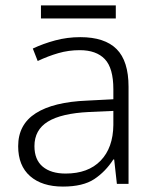

<svg xmlns="http://www.w3.org/2000/svg" viewBox="-20 -678 576 708"><path d="M276 -541Q366 -541 410 -497Q454 -453 454 -358V0H411L401 -90H398Q369 -45 327.5 -17.5Q286 10 212 10Q135 10 91 -28.5Q47 -67 47 -139Q47 -219 112 -260.5Q177 -302 301 -307L398 -312V-349Q398 -427 366.5 -460Q335 -493 274 -493Q233 -493 195 -482Q157 -471 119 -453L101 -499Q139 -517 183.5 -529Q228 -541 276 -541ZM308 -265Q206 -260 156.5 -229.5Q107 -199 107 -139Q107 -89 137.5 -63.5Q168 -38 222 -38Q305 -38 351 -85.5Q397 -133 398 -217V-269ZM407 -658V-610H131V-658Z"/></svg>

Font: Noto Sans Tamil Light
Style: Regular
Weight: 300
Designer: Jelle Bosma - Monotype Design Team
Foundry: Monotype Imaging Inc.
Version: Version 2.004; ttfautohint (v1.8.4.7-5d5b)